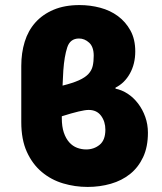

<svg xmlns="http://www.w3.org/2000/svg" viewBox="-20 -726 640 758"><path d="M326 12Q276 12 229 -2Q182 -16 145 -47Q108 -78 86 -126.5Q64 -175 64 -244V-466Q64 -517 77.5 -561Q91 -605 119.5 -637Q148 -669 191.5 -687.5Q235 -706 294 -706Q336 -706 375.5 -695.5Q415 -685 445.5 -662.5Q476 -640 495 -605.5Q514 -571 514 -523Q514 -474 493 -436Q472 -398 436 -380V-376Q461 -371 484 -356Q507 -341 525 -317.5Q543 -294 553.5 -264.5Q564 -235 564 -202Q564 -146 545 -105.5Q526 -65 493.5 -39Q461 -13 417.5 -0.5Q374 12 326 12ZM230 -448Q229 -434 228.5 -418.5Q228 -403 227 -388Q267 -398 291.5 -409Q316 -420 329 -434Q342 -448 346 -465.5Q350 -483 350 -506Q350 -541 332 -557.5Q314 -574 292 -574Q257 -574 245.5 -539Q234 -504 230 -448ZM320 -136Q351 -136 373.5 -154.5Q396 -173 396 -214Q396 -246 379 -269Q362 -292 330 -292Q303 -292 224 -267V-260Q224 -226 232 -202.5Q240 -179 253.5 -164Q267 -149 284.5 -142.5Q302 -136 320 -136Z"/></svg>

Font: Source Code Pro Black
Style: Regular
Weight: 900
Monospace: yes
Designer: Paul D. Hunt, Teo Tuominen
Foundry: Adobe Systems Incorporated
Version: Version 2.030;PS 1.000;hotconv 16.6.51;makeotf.lib2.5.65220